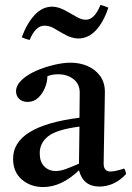

<svg xmlns="http://www.w3.org/2000/svg" viewBox="-20 -746 533 778"><path d="M383 10Q317 10 300 -56Q229 12 155 12Q104 12 68.5 -18.5Q33 -49 33 -103Q33 -235 302 -269Q302 -293 302.5 -318Q303 -343 303 -371Q303 -406 277.5 -425.5Q252 -445 216 -445Q190 -445 172 -437Q172 -414 162 -390Q152 -366 134.5 -349.5Q117 -333 92 -333Q70 -333 57.5 -345.5Q45 -358 45 -376Q45 -400 67.5 -421.5Q90 -443 125 -458.5Q160 -474 198 -483Q236 -492 266 -492Q303 -492 334.5 -478.5Q366 -465 385.5 -438.5Q405 -412 405 -373Q405 -349 404 -310.5Q403 -272 402.5 -228.5Q402 -185 401 -146Q400 -107 400 -83Q400 -51 428 -51Q446 -51 483 -63Q487 -58 488.5 -52Q490 -46 491 -41Q466 -14 438.5 -2Q411 10 383 10ZM300 -83 302 -233Q210 -221 175.5 -194Q141 -167 141 -125Q141 -90 159.5 -71.5Q178 -53 206 -53Q224 -53 246.5 -61Q269 -69 300 -83ZM387 -726Q396 -724 404 -721Q412 -718 419 -715Q399 -655 368 -622.5Q337 -590 297 -590Q284 -590 268 -595Q252 -600 232 -612Q214 -623 196.5 -632.5Q179 -642 160 -642Q124 -642 100 -584Q86 -587 68 -595Q90 -653 121 -686Q152 -719 192 -719Q205 -719 220.5 -714Q236 -709 256 -697Q274 -687 292.5 -676.5Q311 -666 328 -666Q363 -666 387 -726Z"/></svg>

Font: Tiro Devanagari Hindi
Style: Regular
Weight: 400
Designer: Devanagari: John Hudson & Fiona Ross. Latin: John Hudson.
Foundry: Tiro Typeworks Ltd.
Version: Version 1.52